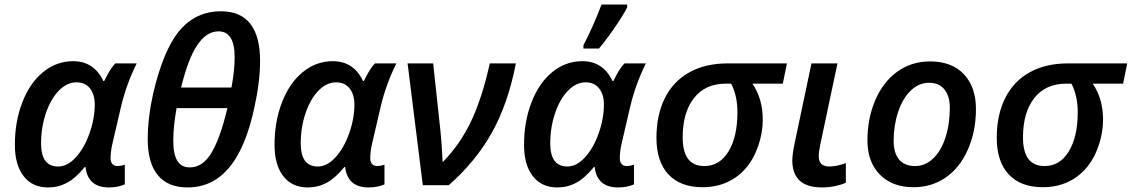

<svg xmlns="http://www.w3.org/2000/svg" viewBox="-20 -821 5016 851"><path d="M304.2 -549.8Q396.5 -549.8 438 -461.9H441.9L451.7 -481Q472.2 -521 491.2 -540H585.9Q540.5 -448.7 517.1 -351.1L478 -183.1Q470.2 -149.9 470.2 -119.1Q470.2 -102.5 478.5 -93.8Q486.8 -85 501 -85Q514.6 -85 533.2 -90.8V-3.9Q502.9 9.8 462.9 9.8Q369.1 9.8 358.9 -81.1H356Q314.9 -31.2 276.6 -10.7Q238.3 9.8 192.9 9.8Q123.5 9.8 84.7 -40.3Q45.9 -90.3 45.9 -179.2Q45.9 -282.2 79.1 -367.9Q112.3 -453.6 171.4 -501.7Q230.5 -549.8 304.2 -549.8ZM237.8 -83Q278.8 -83 316.2 -123.8Q353.5 -164.6 376.7 -230Q399.9 -295.4 399.9 -357.9Q399.9 -402.3 378.7 -429.2Q357.4 -456.1 318.8 -456.1Q276.9 -456.1 241 -419.4Q205.1 -382.8 183.6 -319.8Q162.1 -256.8 162.1 -185.1Q162.1 -83 237.8 -83Z M811 9.8Q724.1 9.8 679.4 -44.7Q634.8 -99.1 634.8 -204.1Q634.8 -298.3 658.7 -405.8Q704.1 -600.6 776.1 -685.8Q848.1 -771 960 -771Q1045.9 -771 1089.4 -715.6Q1132.8 -660.2 1132.8 -550.8Q1132.8 -458 1106.2 -338.6Q1079.6 -219.2 1038.8 -143.1Q998 -66.9 941.4 -28.6Q884.8 9.8 811 9.8ZM821.8 -79.1Q878.9 -79.1 918 -144.8Q957 -210.4 987.8 -341.8H762.7Q748 -260.7 748 -196.8Q748 -137.7 765.9 -108.4Q783.7 -79.1 821.8 -79.1ZM948.7 -682.1Q895.5 -682.1 854.5 -621.3Q813.5 -560.5 782.7 -433.1H1005.9Q1020 -507.8 1020 -566.9Q1020 -682.1 948.7 -682.1Z M1455.1 -549.8Q1547.4 -549.8 1588.9 -461.9H1592.8L1602.5 -481Q1623 -521 1642.1 -540H1736.8Q1691.4 -448.7 1668 -351.1L1628.9 -183.1Q1621.1 -149.9 1621.1 -119.1Q1621.1 -102.5 1629.4 -93.8Q1637.7 -85 1651.9 -85Q1665.5 -85 1684.1 -90.8V-3.9Q1653.8 9.8 1613.8 9.8Q1520 9.8 1509.8 -81.1H1506.8Q1465.8 -31.2 1427.5 -10.7Q1389.2 9.8 1343.8 9.8Q1274.4 9.8 1235.6 -40.3Q1196.8 -90.3 1196.8 -179.2Q1196.8 -282.2 1230 -367.9Q1263.2 -453.6 1322.3 -501.7Q1381.3 -549.8 1455.1 -549.8ZM1388.7 -83Q1429.7 -83 1467 -123.8Q1504.4 -164.6 1527.6 -230Q1550.8 -295.4 1550.8 -357.9Q1550.8 -402.3 1529.5 -429.2Q1508.3 -456.1 1469.7 -456.1Q1427.7 -456.1 1391.8 -419.4Q1356 -382.8 1334.5 -319.8Q1313 -256.8 1313 -185.1Q1313 -83 1388.7 -83Z M1786.6 -540H1899.9L1932.6 -236.8Q1937.5 -192.9 1941.9 -102.1Q2016.6 -177.7 2066.2 -279.8Q2115.7 -381.8 2150.9 -540H2266.6Q2231.9 -361.8 2160.4 -233.6Q2088.9 -105.5 1968.8 0H1854Z M2561 -549.8Q2653.3 -549.8 2694.8 -461.9H2698.7L2708.5 -481Q2729 -521 2748 -540H2842.8Q2797.4 -448.7 2773.9 -351.1L2734.9 -183.1Q2727.1 -149.9 2727.1 -119.1Q2727.1 -102.5 2735.4 -93.8Q2743.7 -85 2757.8 -85Q2771.5 -85 2790 -90.8V-3.9Q2759.8 9.8 2719.7 9.8Q2626 9.8 2615.7 -81.1H2612.8Q2571.8 -31.2 2533.4 -10.7Q2495.1 9.8 2449.7 9.8Q2380.4 9.8 2341.6 -40.3Q2302.7 -90.3 2302.7 -179.2Q2302.7 -282.2 2335.9 -367.9Q2369.1 -453.6 2428.2 -501.7Q2487.3 -549.8 2561 -549.8ZM2494.6 -83Q2535.6 -83 2573 -123.8Q2610.4 -164.6 2633.5 -230Q2656.7 -295.4 2656.7 -357.9Q2656.7 -402.3 2635.5 -429.2Q2614.3 -456.1 2575.7 -456.1Q2533.7 -456.1 2497.8 -419.4Q2461.9 -382.8 2440.4 -319.8Q2418.9 -256.8 2418.9 -185.1Q2418.9 -83 2494.6 -83ZM2565.9 -620.1Q2611.8 -709 2646 -800.8H2759.8V-788.1Q2742.7 -754.4 2706.3 -701.2Q2669.9 -647.9 2634.8 -606H2565.9Z M3360.8 -290Q3360.8 -232.9 3340.8 -174.6Q3320.8 -116.2 3285.6 -75.4Q3250.5 -34.7 3201.7 -12.9Q3152.8 8.8 3093.8 8.8Q2995.6 8.8 2942.6 -48.1Q2889.6 -105 2889.6 -210Q2889.6 -311 2926.5 -385.5Q2963.4 -460 3034.7 -500Q3106 -540 3204.6 -540H3467.8L3449.7 -450.2H3314.9Q3360.8 -383.8 3360.8 -290ZM3196.8 -450.2Q3106.4 -450.2 3056.2 -386.7Q3005.9 -323.2 3005.9 -211.9Q3005.9 -85 3101.6 -85Q3169.4 -85 3209 -149.9Q3248.5 -214.8 3248.5 -323.2Q3248.5 -397 3220.7 -450.2Z M3655.8 -83Q3687.5 -83 3729 -98.1V-11.2Q3711.9 -2.9 3682.9 3.4Q3653.8 9.8 3623 9.8Q3491.7 9.8 3491.7 -110.8Q3491.7 -135.7 3502 -186L3576.7 -540H3691.9L3615.7 -180.2Q3608.9 -147 3608.9 -128.9Q3608.9 -83 3655.8 -83Z M4189.9 -342.8Q4189.9 -395 4166 -424.6Q4142.1 -454.1 4097.7 -454.1Q4052.2 -454.1 4016.4 -419.2Q3980.5 -384.3 3960.7 -324.5Q3940.9 -264.6 3940.9 -196.8Q3940.9 -142.6 3965.1 -113.8Q3989.3 -85 4036.6 -85Q4080.6 -85 4115.7 -118.2Q4150.9 -151.4 4170.4 -211.2Q4189.9 -271 4189.9 -342.8ZM4305.7 -337.9Q4305.7 -239.3 4270 -158.4Q4234.4 -77.6 4172.1 -34.4Q4109.9 8.8 4028.8 8.8Q3935.1 8.8 3879.9 -47.1Q3824.7 -103 3824.7 -199.2Q3824.7 -296.4 3859.6 -377.4Q3894.5 -458.5 3957.5 -503.7Q4020.5 -548.8 4103 -548.8Q4198.2 -548.8 4252 -492.2Q4305.7 -435.5 4305.7 -337.9Z M4869.1 -290Q4869.1 -232.9 4849.1 -174.6Q4829.1 -116.2 4793.9 -75.4Q4758.8 -34.7 4710 -12.9Q4661.1 8.8 4602.1 8.8Q4503.9 8.8 4450.9 -48.1Q4397.9 -105 4397.9 -210Q4397.9 -311 4434.8 -385.5Q4471.7 -460 4543 -500Q4614.3 -540 4712.9 -540H4976.1L4958 -450.2H4823.2Q4869.1 -383.8 4869.1 -290ZM4705.1 -450.2Q4614.7 -450.2 4564.5 -386.7Q4514.2 -323.2 4514.2 -211.9Q4514.2 -85 4609.9 -85Q4677.7 -85 4717.3 -149.9Q4756.8 -214.8 4756.8 -323.2Q4756.8 -397 4729 -450.2Z"/></svg>

Font: Open Sans Semibold
Style: Italic
Weight: 600
Italic angle: -12°
Foundry: Ascender Corporation
Version: Version 1.10